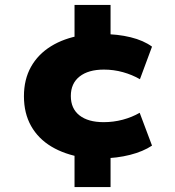

<svg xmlns="http://www.w3.org/2000/svg" viewBox="-20 -643 711 778"><path d="M282 115V-47L315 -5Q242 -17 188.5 -49Q135 -81 106 -132.5Q77 -184 77 -253Q77 -321 105.5 -372Q134 -423 186.5 -455.5Q239 -488 310 -500L282 -458V-623H428V-469L393 -505Q457 -505 509.5 -492Q562 -479 596 -454L547 -322Q516 -340 478.5 -350.5Q441 -361 401 -361Q338 -361 302.5 -333Q267 -305 267 -254Q267 -203 302 -175.5Q337 -148 400 -148Q440 -148 477.5 -158Q515 -168 546 -186L596 -53Q560 -29 507 -15.5Q454 -2 391 -1L428 -37V115Z"/></svg>

Font: Nunito Sans 10pt SemiExpanded Black
Style: Regular
Weight: 900
Width: 6
Designer: Vernon Adams
Foundry: Vernon Adams
Version: Version 3.101;gftools[0.9.27]